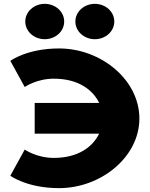

<svg xmlns="http://www.w3.org/2000/svg" viewBox="-20 -980 779 999"><path d="M212.8 -960C156.7 -960 111.5 -919 111.5 -868C111.5 -817 156.7 -776 212.8 -776C268.8 -776 314 -817 314 -868C314 -919 268.8 -960 212.8 -960ZM473.5 -960C417.3 -960 372.2 -919 372.2 -868C372.2 -817 417.3 -776 473.5 -776C529.5 -776 574.7 -817 574.7 -868C574.7 -919 529.5 -960 473.5 -960ZM260.1 -158.4C387.5 -158.4 463.4 -216.7 495.8 -284.6H160.5V-444.4H496C463.6 -512.1 387.7 -570.6 260.1 -570.6C170.3 -570.6 108.6 -527.3 108.6 -527.3L33.8 -663.3C33.8 -663.3 119.9 -727.9 287.2 -727.9C506 -727.9 705.2 -564.7 705.2 -363.2C705.2 -162.6 505.1 -1.1 287.2 -1.1C119.9 -1.1 33.8 -65.7 33.8 -65.7L108.6 -201.7C108.6 -201.7 170.3 -158.4 260.1 -158.4Z"/></svg>

Font: Hussar
Style: BdWide
Weight: 700
Foundry: Cannot Into Space Fonts
Version: Version 2.00